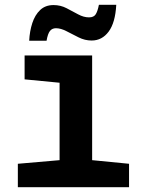

<svg xmlns="http://www.w3.org/2000/svg" viewBox="-20 -776 603 796"><path d="M54 0V-97L227 -112V-433L82 -447V-546H362V-112L515 -97V0ZM101 -607Q103 -647 114 -680.5Q125 -714 146.5 -734.5Q168 -755 202 -755Q231 -755 256 -742Q281 -729 304 -716.5Q327 -704 349 -704Q369 -704 377 -717Q385 -730 390 -756H462Q458 -682 430.5 -645Q403 -608 360 -608Q332 -608 306 -621Q280 -634 256 -646.5Q232 -659 212 -659Q196 -659 187 -647.5Q178 -636 173 -607Z"/></svg>

Font: Noto Sans Mono SemiCondensed
Style: Bold
Weight: 700
Width: 4
Designer: Monotype Design Team
Foundry: Monotype Imaging Inc.
Version: Version 2.014